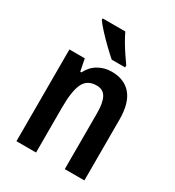

<svg xmlns="http://www.w3.org/2000/svg" viewBox="-183 -875 898 984"><g transform="rotate(30 266.0 -383.0)"><path d="M312 -553Q387 -553 427.5 -505Q468 -457 468 -360V0H352V-332Q352 -392 335.5 -422.5Q319 -453 280 -453Q225 -453 203.5 -408.5Q182 -364 182 -268V0H66V-543H157L171 -472H178Q198 -512 233.5 -532.5Q269 -553 312 -553ZM268 -766Q278 -744 294.5 -716Q311 -688 328.5 -662Q346 -636 359 -618V-606H280Q260 -623 231 -651Q202 -679 175 -708Q148 -737 134 -757V-766Z"/></g></svg>

Font: Noto Sans Condensed SemiBold
Style: Regular
Weight: 600
Width: 3
Designer: Monotype Design Team
Foundry: Monotype Imaging Inc.
Version: Version 2.013; ttfautohint (v1.8.4.7-5d5b)